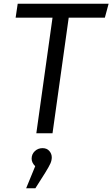

<svg xmlns="http://www.w3.org/2000/svg" viewBox="-20 -708 597 1020"><path d="M537 -614H345L259 0H173L259 -614H63L74 -688H557ZM255 128Q255 144 248 160Q241 176 220 210L168 292H119L167 175Q148 156 148 135Q148 111 165 95Q182 79 206 79Q229 79 242 94Q255 109 255 128Z"/></svg>

Font: FiraGO Book
Style: Italic
Weight: 350
Italic angle: -8°
Designer: bBox Type GmbH
Foundry: bBox Type GmbH
Version: Version 1.001